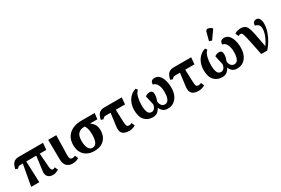

<svg xmlns="http://www.w3.org/2000/svg" viewBox="92 -1996 4666 3191"><g transform="rotate(-30 2425.5 -400.5)"><path d="M98 0 172 -407H124Q102 -407 91 -400.5Q80 -394 59 -372L16 -386Q34 -472 70.5 -504Q107 -536 166 -536H635L623 -407H498L517 -151Q520 -108 530 -89.5Q540 -71 560 -71Q566 -71 576 -74Q586 -77 600 -86L626 -25Q597 -9 570.5 0.5Q544 10 515 10Q451 10 418 -27Q385 -64 395 -136L431 -407H239L254 0Z M891 10Q825 10 782.5 -29.5Q740 -69 738 -155L733 -536H889L880 -164Q879 -115 890 -93Q901 -71 936 -71Q952 -71 965 -75.5Q978 -80 987 -86L1013 -25Q994 -11 961 -0.5Q928 10 891 10Z M1309 10Q1231 10 1172.5 -21Q1114 -52 1082 -110.5Q1050 -169 1050 -250Q1050 -345 1091.5 -408.5Q1133 -472 1205 -504Q1277 -536 1368 -536H1626L1612 -423H1472Q1494 -407 1516 -385Q1538 -363 1553 -329Q1568 -295 1568 -241Q1568 -170 1540 -113Q1512 -56 1455 -23Q1398 10 1309 10ZM1308 -52Q1364 -52 1388 -104.5Q1412 -157 1412 -245Q1412 -298 1406 -331Q1400 -364 1390.5 -385.5Q1381 -407 1372 -423H1351Q1287 -423 1245.5 -381.5Q1204 -340 1204 -239Q1204 -151 1232.5 -101.5Q1261 -52 1308 -52Z M1977 10Q1802 10 1824 -155L1857 -407H1765Q1743 -407 1732 -400.5Q1721 -394 1700 -372L1657 -386Q1675 -472 1711.5 -504Q1748 -536 1807 -536H2146L2134 -407H1957L1966 -164Q1968 -115 1977.5 -93Q1987 -71 2022 -71Q2038 -71 2051 -75.5Q2064 -80 2073 -86L2099 -25Q2080 -11 2047 -0.5Q2014 10 1977 10Z M2433 10Q2335 10 2276.5 -54Q2218 -118 2218 -246Q2218 -319 2242 -380.5Q2266 -442 2311 -485Q2356 -528 2417 -546L2442 -512Q2399 -474 2382 -404Q2365 -334 2365 -256Q2365 -173 2385.5 -124Q2406 -75 2458 -75Q2487 -75 2511.5 -101.5Q2536 -128 2540 -179Q2528 -233 2517.5 -277Q2507 -321 2502 -350Q2517 -360 2537.5 -369.5Q2558 -379 2585 -379Q2648 -379 2648 -307Q2648 -268 2639 -237.5Q2630 -207 2620 -180Q2626 -129 2651 -102Q2676 -75 2713 -75Q2737 -75 2758.5 -91Q2780 -107 2793.5 -148Q2807 -189 2807 -264Q2807 -314 2795.5 -356.5Q2784 -399 2760.5 -427Q2737 -455 2699 -461Q2699 -508 2720.5 -526Q2742 -544 2776 -544Q2823 -544 2855 -518Q2887 -492 2906 -450Q2925 -408 2933 -359.5Q2941 -311 2941 -266Q2941 -181 2913 -119Q2885 -57 2835 -23.5Q2785 10 2719 10Q2661 10 2628 -17.5Q2595 -45 2577 -88Q2553 -39 2518.5 -14.5Q2484 10 2433 10Z M3309 10Q3134 10 3156 -155L3189 -407H3097Q3075 -407 3064 -400.5Q3053 -394 3032 -372L2989 -386Q3007 -472 3043.5 -504Q3080 -536 3139 -536H3478L3466 -407H3289L3298 -164Q3300 -115 3309.5 -93Q3319 -71 3354 -71Q3370 -71 3383 -75.5Q3396 -80 3405 -86L3431 -25Q3412 -11 3379 -0.5Q3346 10 3309 10Z M3765 10Q3667 10 3608.5 -54Q3550 -118 3550 -246Q3550 -319 3574 -380.5Q3598 -442 3643 -485Q3688 -528 3749 -546L3774 -512Q3731 -474 3714 -404Q3697 -334 3697 -256Q3697 -173 3717.5 -124Q3738 -75 3790 -75Q3819 -75 3843.5 -101.5Q3868 -128 3872 -179Q3860 -233 3849.5 -277Q3839 -321 3834 -350Q3849 -360 3869.5 -369.5Q3890 -379 3917 -379Q3980 -379 3980 -307Q3980 -268 3971 -237.5Q3962 -207 3952 -180Q3958 -129 3983 -102Q4008 -75 4045 -75Q4069 -75 4090.5 -91Q4112 -107 4125.5 -148Q4139 -189 4139 -264Q4139 -314 4127.5 -356.5Q4116 -399 4092.5 -427Q4069 -455 4031 -461Q4031 -508 4052.5 -526Q4074 -544 4108 -544Q4155 -544 4187 -518Q4219 -492 4238 -450Q4257 -408 4265 -359.5Q4273 -311 4273 -266Q4273 -181 4245 -119Q4217 -57 4167 -23.5Q4117 10 4051 10Q3993 10 3960 -17.5Q3927 -45 3909 -88Q3885 -39 3850.5 -14.5Q3816 10 3765 10ZM3918 -603 3868 -619 3909 -774Q3920 -815 3955.5 -811Q3991 -807 4031 -774V-762Z M4514 0Q4487 -131 4469.5 -216Q4452 -301 4440.5 -351Q4429 -401 4420.5 -424.5Q4412 -448 4402.5 -455Q4393 -462 4379 -462Q4369 -462 4360 -458.5Q4351 -455 4337 -447L4311 -508Q4333 -525 4365 -534Q4397 -543 4425 -543Q4468 -543 4495.5 -530.5Q4523 -518 4541 -488.5Q4559 -459 4573 -406Q4587 -353 4601.5 -273Q4616 -193 4638 -80Q4692 -157 4718.5 -228Q4745 -299 4745 -356Q4745 -392 4732 -414Q4719 -436 4699 -447Q4679 -458 4658 -461Q4658 -508 4678.5 -526Q4699 -544 4726 -544Q4768 -544 4788.5 -509Q4809 -474 4809 -409Q4809 -359 4794 -302.5Q4779 -246 4753 -190Q4727 -134 4694.5 -85Q4662 -36 4627 0Z"/></g></svg>

Font: NotoSerif-Bold
Style: Regular
Weight: 700
Designer: Monotype Design Team
Foundry: Monotype Imaging Inc.
Version: Version 2.007; ttfautohint (v1.8) -l 8 -r 50 -G 200 -x 14 -D